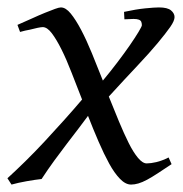

<svg xmlns="http://www.w3.org/2000/svg" viewBox="-34 -477 494 517"><path d="M428 -35Q407 -21 391 -10.5Q375 0 362 7Q349 14 338.5 17Q328 20 319 20Q304 20 289 4.5Q274 -11 260 -36.5Q246 -62 231.5 -95.5Q217 -129 203 -165Q192 -150 177.5 -131Q163 -112 146.5 -90.5Q130 -69 112.5 -45Q95 -21 78 5Q60 7 37.5 11Q15 15 -3 20L-14 3Q8 -17 34 -42.5Q60 -68 86.5 -96.5Q113 -125 139 -154Q165 -183 187 -209Q172 -247 158.5 -282Q145 -317 131.5 -344Q118 -371 105.5 -387.5Q93 -404 81 -404Q77 -404 67 -402Q57 -400 46 -397Q34 -395 20 -391L13 -410Q34 -419 52.5 -427.5Q71 -436 87 -442.5Q103 -449 114 -453Q125 -457 130 -457Q143 -457 156.5 -440.5Q170 -424 184.5 -396.5Q199 -369 213.5 -333.5Q228 -298 243 -260Q263 -284 282 -309Q301 -334 315.5 -355Q330 -376 339 -391Q348 -406 348 -409Q348 -414 346.5 -418Q345 -422 340 -424Q335 -426 325.5 -426Q316 -426 301 -425L300 -445Q332 -452 357 -454.5Q382 -457 394 -457Q417 -457 426.5 -449Q436 -441 436 -431Q436 -421 424.5 -404.5Q413 -388 391 -361.5Q369 -335 335.5 -299.5Q302 -264 259 -217Q273 -182 286.5 -149.5Q300 -117 312.5 -92Q325 -67 337.5 -52Q350 -37 361 -37Q372 -37 387 -40.5Q402 -44 420 -53Z"/></svg>

Font: Oxford Ugaritic
Style: Regular
Weight: 400
Designer: Jacob Thomas
Foundry: Bengal Creative Media Limited
Version: Version 1.000